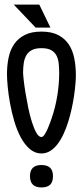

<svg xmlns="http://www.w3.org/2000/svg" viewBox="-20 -824 371 844"><path d="M162.1 0Q111.8 0 111.8 -49.8Q111.8 -98.6 162.1 -98.6Q187 -98.6 200 -86.9Q212.9 -75.2 212.9 -49.8Q212.9 -23.4 200 -11.7Q187 0 162.1 0ZM162.1 -685.1Q207 -685.1 236.3 -669.7Q265.6 -654.3 282.7 -628.2Q299.8 -602.1 306.6 -567.1Q313.5 -532.2 313.5 -493.2Q313.5 -477.5 311.5 -454.3Q309.6 -431.2 305.7 -404.1Q301.8 -377 295.4 -347.7Q289.1 -318.4 280.3 -290Q271.5 -261.7 259.8 -236.1Q248 -210.4 233.4 -191.2Q218.8 -171.9 200.9 -160.6Q183.1 -149.4 162.1 -149.4Q133.3 -149.4 110.6 -169.2Q87.9 -189 71 -220.7Q54.2 -252.4 42.7 -291.5Q31.2 -330.6 24.2 -369.4Q17.1 -408.2 13.9 -442.4Q10.7 -476.6 10.7 -498Q10.7 -536.6 17.8 -570.8Q24.9 -605 42.5 -630.4Q60.1 -655.8 89.1 -670.4Q118.2 -685.1 162.1 -685.1ZM240.2 -502.9Q240.2 -525.4 238 -545.4Q235.8 -565.4 228 -580.3Q220.2 -595.2 204.6 -603.8Q189 -612.3 162.1 -612.3Q136.2 -612.3 120.4 -604Q104.5 -595.7 95.9 -581.1Q87.4 -566.4 84.5 -546.9Q81.5 -527.3 81.5 -504.9Q81.5 -496.1 84.2 -471.7Q86.9 -447.3 92 -415.8Q97.2 -384.3 104.2 -350.1Q111.3 -315.9 120.4 -287.4Q129.4 -258.8 139.9 -240.2Q150.4 -221.7 162.1 -221.7Q168.9 -221.7 176.3 -232.9Q183.6 -244.1 189.7 -258.3Q195.8 -272.5 200.7 -286.1Q205.6 -299.8 207 -304.2Q223.1 -350.1 231.7 -402.1Q240.2 -454.1 240.2 -502.9ZM201.7 -702.6H136.7L40.5 -803.7H152.8Z"/></svg>

Font: XAYAX
Style: Regular
Weight: 400
Designer: Peter Wiegel
Foundry: Peter Wiegel
Version: Version 1.000 2009 initial release